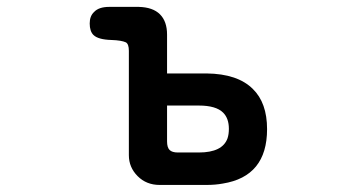

<svg xmlns="http://www.w3.org/2000/svg" viewBox="-20 -516 1040 555"><path d="M752 -142.6Q752 -5.9 624 14.6Q602.5 18.6 577.1 18.6H441.4Q403.3 18.6 377.9 -6.8Q352.5 -32.2 352.5 -67.4V-369.1Q352.5 -388.7 343.8 -393.6Q331.1 -399.4 302.7 -400.4Q263.7 -401.4 250 -415Q239.3 -425.8 239.3 -448.2Q239.3 -469.7 252 -481.4Q265.6 -496.1 295.9 -496.1H380.9Q421.9 -495.1 442.4 -474.6Q462.9 -454.1 462.9 -416V-303.7Q520.5 -303.7 577.1 -303.7Q667 -302.7 710.9 -258.8Q752 -218.8 752 -142.6ZM554.7 -75.2Q623 -75.2 637.7 -116.2Q641.6 -127.9 641.6 -143.6Q641.6 -173.8 625 -190.4Q604.5 -210.9 554.7 -210.9H462.9V-107.4Q462.9 -89.8 470.2 -82.5Q477.5 -75.2 494.1 -75.2Q495.1 -75.2 496.1 -75.2Z"/></svg>

Font: FakePearl
Style: SemiBold
Weight: 400
Version: Version 1.2